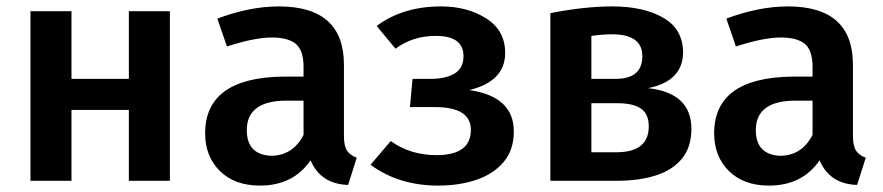

<svg xmlns="http://www.w3.org/2000/svg" viewBox="-20 -564 2756 599"><path d="M510 0H382V-221H203V0H75V-529H203V-318H382V-529H510Z M791 15Q712 15 666 -30.5Q620 -76 620 -148Q620 -321 861 -325H927V-355Q927 -407 903 -427Q879 -447 828 -447Q774 -447 688 -419L658 -506Q760 -544 850 -544Q1053 -544 1053 -362V-140Q1053 -108 1063 -93.5Q1073 -79 1093 -72L1066 13Q980 10 949 -64Q895 15 791 15ZM825 -78Q893 -78 927 -143V-250H874Q750 -250 750 -158Q750 -82 825 -78Z M1347 15Q1224 15 1136 -50L1199 -124Q1260 -80 1342 -80Q1449 -80 1449 -159Q1449 -230 1336 -230H1259L1267 -318H1325Q1370 -318 1398 -334.5Q1426 -351 1426 -389Q1426 -452 1340 -452Q1267 -452 1214 -412L1155 -483Q1237 -544 1356 -544Q1438 -544 1497 -506.5Q1556 -469 1556 -399Q1556 -310 1444 -283Q1583 -263 1583 -154Q1583 -97 1552 -59.5Q1521 -22 1467.5 -3.5Q1414 15 1347 15Z M1906 0H1697V-523Q1804 -544 1890 -544Q1988 -544 2049.5 -508.5Q2111 -473 2111 -400Q2111 -357 2084 -328.5Q2057 -300 2002 -289Q2137 -274 2137 -162Q2137 -105 2107.5 -69Q2078 -33 2025.5 -16.5Q1973 0 1906 0ZM1901 -318Q1984 -318 1984 -389Q1984 -457 1889 -457Q1862 -457 1825 -452V-318ZM1903 -89Q2004 -89 2004 -170Q2004 -208 1980 -225Q1956 -242 1905 -242H1825V-89Z M2379 15Q2300 15 2254 -30.5Q2208 -76 2208 -148Q2208 -321 2449 -325H2515V-355Q2515 -407 2491 -427Q2467 -447 2416 -447Q2362 -447 2276 -419L2246 -506Q2348 -544 2438 -544Q2641 -544 2641 -362V-140Q2641 -108 2651 -93.5Q2661 -79 2681 -72L2654 13Q2568 10 2537 -64Q2483 15 2379 15ZM2413 -78Q2481 -78 2515 -143V-250H2462Q2338 -250 2338 -158Q2338 -82 2413 -78Z"/></svg>

Font: Trujillo Medium
Style: Regular
Weight: 500
Designer: Fira Sans original fonts by bBox Type GmbH, Carrois Corporate GbR, & Edenspiekermann AG / Changes by Cristiano Sobral
Foundry: Fira Sans original fonts by bBox Type GmbH, Carrois Corporate GbR, & Edenspiekermann AG / Changes by Cristiano Sobral
Version: Version 4.301;October 17, 2021;FontCreator 14.0.0.2814 64-bi